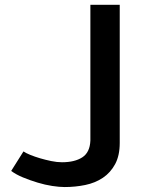

<svg xmlns="http://www.w3.org/2000/svg" viewBox="-20 -754 592 779"><path d="M465.8 -734.4V-173.8Q465.8 -123 447.3 -88.4Q428.7 -53.7 397.5 -32.7Q366.2 -11.7 325.7 -3.4Q285.2 4.9 242.2 4.9Q220.7 4.9 191.9 0.5Q163.1 -3.9 132.3 -13.2Q101.6 -22.5 73.2 -34.2Q44.9 -45.9 25.4 -60.5L75.2 -139.6Q85 -132.8 103 -125.5Q121.1 -118.2 142.6 -111.8Q164.1 -105.5 187.5 -100.6Q210.9 -95.7 231.4 -95.7Q283.2 -95.7 314 -115.7Q344.7 -135.7 346.7 -183.6V-734.4Z"/></svg>

Font: Allerta
Style: Regular
Weight: 400
Designer: Matt McInerney
Foundry: Matt McInerney
Version: Version 1.0